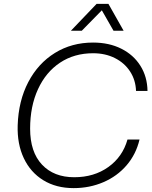

<svg xmlns="http://www.w3.org/2000/svg" viewBox="-20 -958 784 988"><path d="M71 -313Q75 -439 125.5 -535.5Q176 -632 262.5 -685.5Q349 -739 459 -739Q541 -739 604 -707.5Q667 -676 702.5 -619.5Q738 -563 739 -490H680Q678 -546 649.5 -590Q621 -634 571.5 -659Q522 -684 459 -684Q362 -684 289 -635.5Q216 -587 175.5 -499Q135 -411 135 -296Q135 -176 196 -111Q257 -46 362 -46Q464 -46 537.5 -98.5Q611 -151 636 -240H698Q680 -164 631.5 -107.5Q583 -51 512 -20.5Q441 10 359 10Q269 10 203 -30.5Q137 -71 102.5 -144Q68 -217 71 -313ZM477 -938H538L616 -800H564L504 -905L401 -800H345Z"/></svg>

Font: Mona Sans Light
Style: Italic
Weight: 300
Italic angle: -11.7°
Designer: Deni Anggara
Foundry: GitHub
Version: Version 2.000